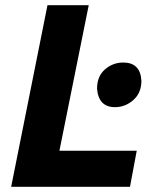

<svg xmlns="http://www.w3.org/2000/svg" viewBox="-20 -720 592 740"><path d="M481 0H23L163 -700H322L209 -139H507ZM423 -307Q360 -307 354 -378Q354 -426 384.5 -452.5Q415 -479 455 -479Q521 -479 525 -409Q525 -362 494 -334.5Q463 -307 423 -307Z"/></svg>

Font: Argentum Sans SemiBold
Style: Italic
Weight: 600
Italic angle: -11°
Designer: Julieta Ulanovsky (font), Cristiano Sobral (main changes and remaster)
Foundry: Julieta Ulanovsky (font), Cristiano Sobral (main changes and remaster)
Version: Version 2.007;June 15, 2022;FontCreator 14.0.0.2814 64-bit; 